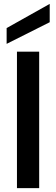

<svg xmlns="http://www.w3.org/2000/svg" viewBox="-20 -965 288 985"><path d="M67 0V-700H181V0ZM14 -740V-821L235 -945V-851Z"/></svg>

Font: Rethink Sans SemiBold
Style: Regular
Weight: 600
Designer: The Rethink Sans project authors (Hans Thiessen). DM Sans designed by Colophon Foundry.
Foundry: Rethink Communications LLC
Version: Version 1.001